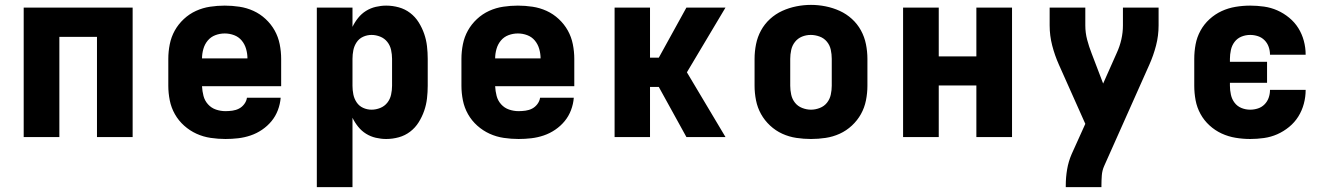

<svg xmlns="http://www.w3.org/2000/svg" viewBox="-20 -561 5440 786"><path d="M77 0V-530H523V0H377V-410H223V0Z M903 8Q873 8 842.5 3.5Q812 -1 784.5 -13.5Q757 -26 734 -46.5Q711 -67 696 -93.5Q681 -120 675 -150Q669 -180 669 -210V-320Q669 -350 675 -380Q681 -410 695.5 -436Q710 -462 732.5 -483Q755 -504 782.5 -516.5Q810 -529 840 -533.5Q870 -538 900 -538Q930 -538 960 -533.5Q990 -529 1017.5 -516.5Q1045 -504 1067.5 -483Q1090 -462 1104.5 -436Q1119 -410 1125 -380Q1131 -350 1131 -320V-208H807Q808 -188 813 -168.5Q818 -149 831.5 -134Q845 -119 864 -112.5Q883 -106 903 -106Q917 -106 931.5 -108Q946 -110 958.5 -116.5Q971 -123 980 -135Q989 -147 991 -161H1129Q1127 -135 1117.5 -110Q1108 -85 1091.5 -65Q1075 -45 1053 -30Q1031 -15 1006 -6.5Q981 2 955 5Q929 8 903 8ZM807 -322H993Q993 -341 987.5 -360.5Q982 -380 969.5 -395Q957 -410 938.5 -417Q920 -424 900 -424Q880 -424 861.5 -417Q843 -410 830.5 -395Q818 -380 812.5 -360.5Q807 -341 807 -322Z M1277 205V-530H1423V-451Q1432 -470 1446 -487.5Q1460 -505 1478.5 -516.5Q1497 -528 1518.5 -533Q1540 -538 1561 -538Q1587 -538 1612.5 -531Q1638 -524 1659 -508Q1680 -492 1694 -469.5Q1708 -447 1716.5 -422.5Q1725 -398 1728 -372Q1731 -346 1731 -320V-210Q1731 -184 1728 -158Q1725 -132 1716.5 -107.5Q1708 -83 1694 -60.5Q1680 -38 1659 -22Q1638 -6 1612.5 1Q1587 8 1561 8Q1540 8 1518.5 3Q1497 -2 1478.5 -13.5Q1460 -25 1446 -42.5Q1432 -60 1423 -79V205ZM1501 -112Q1519 -112 1536.5 -119Q1554 -126 1565.5 -140.5Q1577 -155 1581 -173.5Q1585 -192 1585 -210V-320Q1585 -338 1581 -356.5Q1577 -375 1565.5 -389.5Q1554 -404 1536.5 -411Q1519 -418 1501 -418Q1483 -418 1466.5 -410.5Q1450 -403 1440 -388Q1430 -373 1426.5 -355.5Q1423 -338 1423 -320V-210Q1423 -192 1426.5 -174.5Q1430 -157 1440 -142Q1450 -127 1466.5 -119.5Q1483 -112 1501 -112Z M2103 8Q2073 8 2042.5 3.5Q2012 -1 1984.5 -13.5Q1957 -26 1934 -46.5Q1911 -67 1896 -93.5Q1881 -120 1875 -150Q1869 -180 1869 -210V-320Q1869 -350 1875 -380Q1881 -410 1895.5 -436Q1910 -462 1932.5 -483Q1955 -504 1982.5 -516.5Q2010 -529 2040 -533.5Q2070 -538 2100 -538Q2130 -538 2160 -533.5Q2190 -529 2217.5 -516.5Q2245 -504 2267.5 -483Q2290 -462 2304.5 -436Q2319 -410 2325 -380Q2331 -350 2331 -320V-208H2007Q2008 -188 2013 -168.5Q2018 -149 2031.5 -134Q2045 -119 2064 -112.5Q2083 -106 2103 -106Q2117 -106 2131.5 -108Q2146 -110 2158.5 -116.5Q2171 -123 2180 -135Q2189 -147 2191 -161H2329Q2327 -135 2317.5 -110Q2308 -85 2291.5 -65Q2275 -45 2253 -30Q2231 -15 2206 -6.5Q2181 2 2155 5Q2129 8 2103 8ZM2007 -322H2193Q2193 -341 2187.5 -360.5Q2182 -380 2169.5 -395Q2157 -410 2138.5 -417Q2120 -424 2100 -424Q2080 -424 2061.5 -417Q2043 -410 2030.5 -395Q2018 -380 2012.5 -360.5Q2007 -341 2007 -322Z M2496 0V-530H2641V-325H2677L2790 -530H2950L2792 -265L2950 0H2790L2677 -205H2641V0Z M3300 8Q3270 8 3240 3.5Q3210 -1 3182.5 -13.5Q3155 -26 3132.5 -47Q3110 -68 3095.5 -94Q3081 -120 3075 -150Q3069 -180 3069 -210V-320Q3069 -350 3075 -380Q3081 -410 3095.5 -436.5Q3110 -463 3132.5 -483.5Q3155 -504 3182.5 -516.5Q3210 -529 3240 -535Q3270 -541 3300 -541Q3330 -541 3360 -535Q3390 -529 3417.5 -516.5Q3445 -504 3467.5 -483.5Q3490 -463 3504.5 -436.5Q3519 -410 3525 -380Q3531 -350 3531 -320V-210Q3531 -180 3525 -150Q3519 -120 3504.5 -94Q3490 -68 3467.5 -47Q3445 -26 3417.5 -13.5Q3390 -1 3360 3.5Q3330 8 3300 8ZM3300 -112Q3318 -112 3336 -119Q3354 -126 3365.5 -140.5Q3377 -155 3381 -173.5Q3385 -192 3385 -210V-320Q3385 -339 3381 -357.5Q3377 -376 3365 -390.5Q3353 -405 3335 -411.5Q3317 -418 3299 -418Q3280 -418 3263 -411Q3246 -404 3234.5 -389.5Q3223 -375 3219 -356.5Q3215 -338 3215 -320V-210Q3215 -192 3219 -173.5Q3223 -155 3234.5 -140.5Q3246 -126 3264 -119Q3282 -112 3300 -112Z M3677 0V-530H3823V-330H3977V-530H4123V0H3977V-211H3823V0Z M4343 205V198Q4343 165 4348.5 132.5Q4354 100 4367 70L4423 -54L4315 -296Q4298 -334 4287.5 -374.5Q4277 -415 4277 -457V-530H4423V-457Q4423 -427 4430.5 -398.5Q4438 -370 4449 -342L4496 -219L4552 -345Q4564 -371 4570.5 -399.5Q4577 -428 4577 -457V-530H4723V-457Q4723 -415 4712.5 -374.5Q4702 -334 4685 -296L4500 119Q4492 137 4490.5 157.5Q4489 178 4489 198V205Z M5098 8Q5068 8 5038 3Q5008 -2 4981 -14.5Q4954 -27 4931.5 -47.5Q4909 -68 4894.5 -94.5Q4880 -121 4874.5 -150.5Q4869 -180 4869 -210V-320Q4869 -350 4874.5 -379.5Q4880 -409 4894.5 -435.5Q4909 -462 4931.5 -482.5Q4954 -503 4981 -515.5Q5008 -528 5038 -533Q5068 -538 5098 -538Q5126 -538 5154.5 -534Q5183 -530 5209 -518.5Q5235 -507 5257.5 -488.5Q5280 -470 5295 -446Q5310 -422 5317.5 -394Q5325 -366 5325 -338Q5325 -338 5325 -338Q5325 -338 5325 -337H5179Q5179 -337 5179 -337.5Q5179 -338 5179 -338Q5179 -354 5173.5 -369.5Q5168 -385 5156.5 -396.5Q5145 -408 5129.5 -413Q5114 -418 5098 -418Q5079 -418 5062 -411Q5045 -404 5034 -389.5Q5023 -375 5019 -356.5Q5015 -338 5015 -320V-308H5167V-222H5015V-210Q5015 -192 5019 -173.5Q5023 -155 5034 -140.5Q5045 -126 5062 -119Q5079 -112 5098 -112Q5114 -112 5129.5 -117Q5145 -122 5156.5 -133.5Q5168 -145 5173.5 -160.5Q5179 -176 5179 -192Q5179 -192 5179 -192.5Q5179 -193 5179 -193H5325Q5325 -192 5325 -192Q5325 -192 5325 -192Q5325 -164 5317.5 -136Q5310 -108 5295 -84Q5280 -60 5257.5 -41.5Q5235 -23 5209 -11.5Q5183 0 5154.5 4Q5126 8 5098 8Z"/></svg>

Font: Iosevka Curly Heavy Extended
Style: Regular
Weight: 900
Width: 7
Monospace: yes
Designer: Belleve Invis
Foundry: Belleve Invis
Version: Version 11.1.0; ttfautohint (v1.8.3)